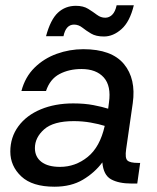

<svg xmlns="http://www.w3.org/2000/svg" viewBox="-20 -694 595 726"><path d="M186 12Q102 12 60.5 -27Q19 -66 19 -121Q19 -175 49.5 -216.5Q80 -258 134 -280.5Q188 -303 257 -303Q300 -303 333.5 -296.5Q367 -290 389 -283L392 -306Q401 -369 372.5 -401Q344 -433 288 -433Q241 -433 205 -414Q169 -395 154 -350H61Q75 -403 110.5 -438Q146 -473 194.5 -490.5Q243 -508 295 -508Q402 -508 448.5 -452Q495 -396 482 -304L457 -130Q452 -96 462 -87Q472 -78 502 -78H510L499 0H477Q429 0 400 -16Q371 -32 367 -80Q338 -41 293.5 -14.5Q249 12 186 12ZM112 -134Q112 -101 136.5 -82Q161 -63 207 -63Q265 -63 311.5 -100.5Q358 -138 376 -218Q354 -225 323 -230.5Q292 -236 259 -236Q182 -236 147 -205Q112 -174 112 -134ZM373 -556Q343 -556 324.5 -567Q306 -578 291.5 -589.5Q277 -601 260 -601Q229 -601 220 -557H154Q171 -620 199 -646Q227 -672 267 -672Q295 -672 313.5 -660.5Q332 -649 346.5 -638Q361 -627 378 -627Q393 -627 404.5 -638.5Q416 -650 421 -674H486Q471 -612 439.5 -584Q408 -556 373 -556Z"/></svg>

Font: Host Grotesk
Style: Italic
Weight: 400
Italic angle: -8°
Designer: Doğukan Karapınar based on Poppins by Indian Type Foundry, Jonny Pinhorn
Foundry: Element Type
Version: Version 1.001; ttfautohint (v1.8.4.7-5d5b)